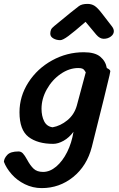

<svg xmlns="http://www.w3.org/2000/svg" viewBox="-85 -738 610 985"><path d="M438 -669 489 -603Q499 -590 499 -578Q499 -562 483.5 -550.5Q468 -539 447 -539Q427 -539 409 -560L354 -626Q294 -574 265.5 -553Q237 -532 224 -532Q204 -532 188.5 -541Q173 -550 173 -565Q173 -576 176.5 -585Q180 -594 194 -605L216 -623Q291 -685 319 -706Q334 -718 364 -718Q384 -718 399.5 -708.5Q415 -699 438 -669ZM-65 92Q-64 74 -47.5 56.5Q-31 39 10 39Q23 39 32.5 49Q42 59 54 81Q70 111 87.5 127.5Q105 144 136 144Q171 144 203.5 116.5Q236 89 259.5 42Q283 -5 292 -62Q270 -32 241.5 -16Q213 0 188 0Q108 0 61.5 -35.5Q15 -71 15 -162Q15 -244 60.5 -315Q106 -386 182 -428Q258 -470 345 -470Q402 -470 429.5 -447Q457 -424 463 -389Q480 -381 481 -373Q481 -370 477 -352Q458 -270 397 -28L386 16Q361 113 290.5 170Q220 227 129 227Q83 227 42.5 207Q2 187 -25.5 155.5Q-53 124 -65 92ZM317 -389Q270 -389 226 -358.5Q182 -328 155 -279.5Q128 -231 128 -180Q128 -143 141.5 -116Q155 -89 185 -85Q225 -92 260.5 -121Q296 -150 309 -196L355 -367Q347 -381 339.5 -385Q332 -389 317 -389Z"/></svg>

Font: Sriracha
Style: Regular
Weight: 400
Designer: Suppakit Chalermlarp
Version: Version 1.002g